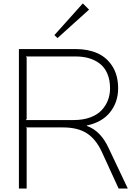

<svg xmlns="http://www.w3.org/2000/svg" viewBox="-20 -1095 767 1115"><path d="M619.1 -582Q619.1 -629.9 603.8 -666.3Q588.4 -702.6 560.8 -724.4Q533.2 -746.1 498 -756.6Q462.9 -767.1 419.9 -767.1H129.9L134.8 -761.2V-403.8L129.9 -397.9H409.2Q462.4 -397.9 503.7 -413.1Q544.9 -428.2 569.6 -454.3Q594.2 -480.5 606.7 -512.9Q619.1 -545.4 619.1 -582ZM612.8 -231 722.2 0H668.9L571.8 -211.9Q537.6 -286.6 484.6 -320.8Q431.6 -355 346.2 -355H130.9L134.8 -350.1V0H89.8V-810.1H419.9Q491.2 -810.1 545.7 -785.9Q600.1 -761.7 633.1 -709.5Q666 -657.2 666 -582Q666 -502 619.4 -443.4Q572.8 -384.8 483.9 -366.2V-363.8Q565.9 -335.4 612.8 -231ZM460.9 -1075.2 497.1 -1039.1 314 -874 295.9 -891.1Z"/></svg>

Font: Sinkin Sans 200 X Light
Style: Regular
Weight: 200
Designer: Keith Bates
Foundry: K-Type
Version: Sinkin Sans (version 1.0)  by Keith Bates   •   © 2014   www